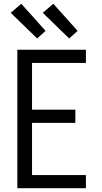

<svg xmlns="http://www.w3.org/2000/svg" viewBox="-20 -999 540 1019"><path d="M72 0V-735H436V-665H150V-417H380V-347H150V-70H436V0ZM347 -795 207 -931 263 -979 392 -835ZM177 -795 37 -931 93 -979 222 -835Z"/></svg>

Font: Iosevka Term Curly
Style: Regular
Weight: 400
Designer: Belleve Invis
Foundry: Belleve Invis
Version: Version 32.3.0